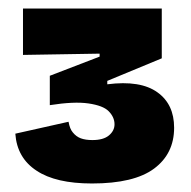

<svg xmlns="http://www.w3.org/2000/svg" viewBox="-20 -693 448 451"><path d="M196 -262Q111 -262 66 -292Q20 -322 16 -379L141 -407Q144 -390 151 -382Q159 -372 170 -368Q181 -364 197 -364Q223 -364 236 -375Q249 -386 249 -401Q249 -418 235 -432Q222 -445 188 -450Q154 -455 97 -446V-515L214 -560V-567L34 -564V-673H360V-556L232 -503V-495Q310 -505 350 -476Q389 -448 389 -393Q389 -332 342 -297Q295 -262 196 -262Z"/></svg>

Font: Bricolage Grotesque 36pt ExtraBold
Style: Regular
Weight: 800
Designer: Mathieu Triay
Foundry: Atelier Triay
Version: Version 1.000;gftools[0.9.30]